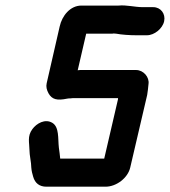

<svg xmlns="http://www.w3.org/2000/svg" viewBox="-20 -686 640 724"><path d="M558 -659H519C488 -659 457 -668 427 -665H287C245 -665 214 -627 205 -586L156 -372C153 -359 156 -347 163 -334C176 -311 195 -306 233 -314C237 -315 242 -315 245 -315C251 -316 257 -316 262 -316H425V-312L373 -88H207C205 -107 205 -108 202 -129C198 -164 204 -207 177 -223C150 -239 118 -221 102 -199C82 -172 91 -147 91 -122C91 -100 98 -74 98 -54C99 -41 102 -30 105 -20C112 5 129 18 155 18H378C419 18 462 -15 471 -54L535 -328C537 -337 539 -360 540 -369C544 -395 521 -422 493 -422H286C282 -422 278 -422 273 -421L305 -559H403C406 -560 411 -560 418 -559C439 -555 470 -553 495 -553H534C562 -553 593 -578 599 -606C605 -634 586 -659 558 -659Z"/></svg>

Font: Electronic
Style: HvIt
Weight: 900
Version: Version 1.011